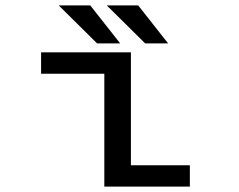

<svg xmlns="http://www.w3.org/2000/svg" viewBox="-20 -695 890 715"><path d="M606 -533.5H520.5L377.5 -675H494.5ZM427.5 -533.5H341.5L198.5 -675H316ZM467.5 -79.5H687V0H368.5V-420.5H133V-500H467.5Z"/></svg>

Font: League Mono Wide
Style: Regular
Weight: 400
Width: 8
Designer: Tyler Finck
Foundry: The League of Moveable Type / Tyler Finck
Version: Version 2.210